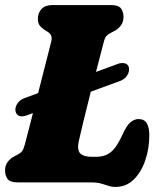

<svg xmlns="http://www.w3.org/2000/svg" viewBox="-20 -720 631 758"><path d="M41 -282Q39 -296.5 48.5 -311Q58 -325.5 75 -332L130.5 -352.5Q145 -410 159 -464.5Q173 -519 182.5 -556.5Q188.5 -581.5 169.5 -593.5L156 -602Q143 -610.5 136.2 -620Q129.5 -629.5 129.5 -644.5Q129.5 -669.5 144.2 -684.8Q159 -700 186.5 -700H418.5Q448 -700 457.8 -686.5Q467.5 -673 467.5 -653Q467.5 -633 457.2 -619.5Q447 -606 434 -599L418 -590.5Q408 -585.5 401 -578.8Q394 -572 388.5 -550Q374 -495 359 -436L443 -467Q460 -473.5 473.5 -469.8Q487 -466 489 -452Q491.5 -436.5 481.8 -421.8Q472 -407 454.5 -400.5L338.5 -358Q321 -289 308 -235.2Q295 -181.5 290.5 -160.5Q284 -127 297.2 -114Q310.5 -101 341.5 -101H359.5Q395.5 -101 418.8 -120.5Q442 -140 465 -191.5Q480.5 -225.5 495.8 -237.8Q511 -250 526.5 -250Q550 -250 559.8 -232.8Q569.5 -215.5 569.5 -187Q569.5 -134 553.5 -87Q537.5 -40 507.8 -11Q478 18 436 18Q420.5 18 407.8 13.5Q395 9 378.8 4.5Q362.5 0 335 0H49Q20 0 10 -13.5Q0 -27 0 -47Q0 -67.5 10.8 -81.2Q21.5 -95 34.5 -101.5L49.5 -109.5Q61 -115.5 67 -123Q73 -130.5 78 -149.5Q84.5 -174 92.8 -206Q101 -238 110 -273.5L85.5 -264.5Q68.5 -258 56.2 -262.2Q44 -266.5 41 -282Z"/></svg>

Font: Fraunces 144pt S100 Black
Style: Italic
Weight: 900
Italic angle: -16°
Version: Version 1.000; ttfautohint (v1.8.3)